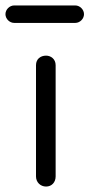

<svg xmlns="http://www.w3.org/2000/svg" viewBox="-52 -668 328 704"><path d="M224 -584C241 -584 256 -599 256 -616C256 -633 241 -648 224 -648H0C-17 -648 -32 -633 -32 -616C-32 -599 -17 -584 0 -584ZM117 16C138 16 152 0 152 -21V-429C152 -452 134 -464 117 -464C97 -464 80 -452 80 -429V-21C80 0 96 16 117 16Z"/></svg>

Font: Dongle Light
Style: Regular
Weight: 300
Designer: Yanghee Ryu
Foundry: Yanghee Ryu
Version: Version 2.000